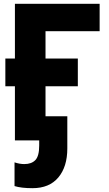

<svg xmlns="http://www.w3.org/2000/svg" viewBox="-20 -734 570 1004"><path d="M58 0V-283H8V-428H58V-714H501V-571H218V-428H387V-283H218V-126H332V42Q332 138 285 194Q238 250 150 250Q91 250 56 239V115Q83 124 107 124Q145 124 165 103Q185 82 185 27V0Z"/></svg>

Font: Noto Sans Mono Condensed Black
Style: Regular
Weight: 900
Width: 3
Designer: Monotype Design Team
Foundry: Monotype Imaging Inc.
Version: Version 2.014